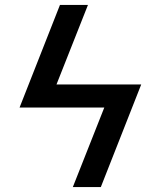

<svg xmlns="http://www.w3.org/2000/svg" viewBox="-20 -755 640 775"><path d="M387 0H274L401 -321H59L222 -735H335L208 -414H550Z"/></svg>

Font: Iosevka SmBd Ex Obl
Style: Regular
Weight: 600
Width: 7
Italic angle: -9°
Monospace: yes
Designer: Belleve Invis
Foundry: Belleve Invis
Version: Version 32.5.0; ttfautohint (v1.8.4)